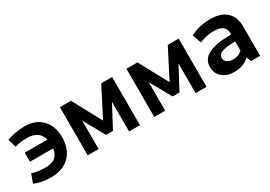

<svg xmlns="http://www.w3.org/2000/svg" viewBox="5 -1081 2358 1677"><g transform="rotate(-30 1184.0 -243.0)"><path d="M197 7Q100 7 29 -24L61 -111Q115 -92 199 -92Q323 -92 336 -204H102V-295H331Q304 -397 184 -397Q108 -397 60 -380L35 -463Q64 -477 117 -486.5Q170 -496 213 -496Q324 -496 388.5 -430Q453 -364 453 -249Q453 -130 384 -61.5Q315 7 197 7Z M567 0V-486H678L835 -196L984 -486H1094V0H984V-299L865 -75H795L677 -287V0Z M1238 0V-486H1349L1506 -196L1655 -486H1765V0H1655V-299L1536 -75H1466L1348 -287V0Z M2045 10Q1968 10 1922.5 -29.5Q1877 -69 1877 -135Q1877 -212 1950 -249.5Q2023 -287 2180 -289V-302Q2180 -390 2060 -390Q1993 -390 1916 -360L1886 -449Q1975 -496 2087 -496Q2195 -496 2250.5 -443.5Q2306 -391 2306 -292V0H2214L2196 -48Q2140 10 2045 10ZM2005 -152Q2005 -124 2027.5 -107Q2050 -90 2087 -90Q2142 -90 2180 -125V-218Q2087 -217 2046 -201Q2005 -185 2005 -152Z"/></g></svg>

Font: Cantarell
Style: Bold
Weight: 700
Designer: Dave Crossland, Nikolaus Waxweiler, Florian Fecher, Jacques Le Bailly, Eben Sorkin, Alexei Vanyashin, Alexios Zavras, Em
Version: Version 0.303